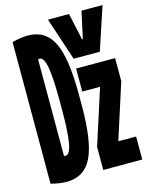

<svg xmlns="http://www.w3.org/2000/svg" viewBox="-120 -866 739 951"><g transform="rotate(-15 250.0 -390.0)"><path d="M103 10Q67 10 22 -2V-728Q67 -740 103 -740Q193 -740 232.5 -659.5Q272 -579 272 -395V-335Q272 -151 232.5 -70.5Q193 10 103 10ZM115 -130Q117 -123 121 -119.5Q125 -116 130 -116Q152 -116 162 -170.5Q172 -225 172 -345V-385Q172 -505 162 -559.5Q152 -614 130 -614Q125 -614 121 -611Q117 -608 115 -600L122 -646V-84ZM292 0V-118L382 -398V-402H292V-520H492V-402L402 -122V-118H492V0ZM293 -570 220 -790H328L358 -652H362L392 -790H500L427 -570Z"/></g></svg>

Font: M PLUS 1 Code
Style: Bold
Weight: 700
Designer: Coji Morishita
Foundry: UNDERFOREST DESIGN
Version: Version 1.002